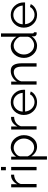

<svg xmlns="http://www.w3.org/2000/svg" viewBox="1458 -2228 983 3940"><g transform="rotate(-90 1950.0 -258.5)"><path d="M335 -461Q266 -459 215 -423Q164 -387 143 -324V0H75V-521H139V-396Q166 -451 210.5 -484.5Q255 -518 305 -523Q324 -524 335 -523Z M426 -630V-730H494V-630ZM426 0V-521H494V0Z M712 -108V213H644V-521H705V-420Q737 -470 789 -500Q841 -530 899 -530Q1004 -530 1075 -448.5Q1146 -367 1146 -260Q1146 -147 1079.5 -68.5Q1013 10 910 10Q847 10 795.5 -22.5Q744 -55 712 -108ZM1077 -260Q1077 -345 1020.5 -407.5Q964 -470 883 -470Q829 -470 774 -430.5Q719 -391 712 -341V-181Q736 -124 785 -87Q834 -50 891 -50Q973 -50 1025 -113.5Q1077 -177 1077 -260Z M1521 -461Q1452 -459 1401 -423Q1350 -387 1329 -324V0H1261V-521H1325V-396Q1352 -451 1396.5 -484.5Q1441 -518 1491 -523Q1510 -524 1521 -523Z M1821 10Q1709 10 1634.5 -69.5Q1560 -149 1560 -262Q1560 -373 1634.5 -451.5Q1709 -530 1820 -530Q1932 -530 2005 -451.5Q2078 -373 2078 -263Q2078 -241 2077 -236H1631Q1638 -152 1693.5 -97Q1749 -42 1824 -42Q1875 -42 1920 -68Q1965 -94 1984 -136L2043 -120Q2019 -63 1957.5 -26.5Q1896 10 1821 10ZM1629 -285H2014Q2007 -369 1952.5 -423Q1898 -477 1821 -477Q1744 -477 1689 -422.5Q1634 -368 1629 -285Z M2621 0H2553V-291Q2553 -383 2525.5 -425.5Q2498 -468 2441 -468Q2380 -468 2325 -425.5Q2270 -383 2251 -319V0H2183V-521H2245V-403Q2277 -460 2337 -495Q2397 -530 2466 -530Q2549 -530 2585 -472Q2621 -414 2621 -305Z M2731 -259Q2731 -371 2799 -450.5Q2867 -530 2969 -530Q3031 -530 3083 -497Q3135 -464 3166 -412V-730H3234V-82Q3234 -55 3258 -54V0Q3237 3 3227 2Q3205 1 3189.5 -14.5Q3174 -30 3174 -50V-101Q3143 -50 3090 -20Q3037 10 2980 10Q2874 10 2802.5 -70.5Q2731 -151 2731 -259ZM3166 -179V-340Q3147 -394 3093.5 -432Q3040 -470 2986 -470Q2905 -470 2853 -406.5Q2801 -343 2801 -259Q2801 -173 2857.5 -111.5Q2914 -50 2995 -50Q3049 -50 3103.5 -89Q3158 -128 3166 -179Z M3613 10Q3501 10 3426.5 -69.5Q3352 -149 3352 -262Q3352 -373 3426.5 -451.5Q3501 -530 3612 -530Q3724 -530 3797 -451.5Q3870 -373 3870 -263Q3870 -241 3869 -236H3423Q3430 -152 3485.5 -97Q3541 -42 3616 -42Q3667 -42 3712 -68Q3757 -94 3776 -136L3835 -120Q3811 -63 3749.5 -26.5Q3688 10 3613 10ZM3421 -285H3806Q3799 -369 3744.5 -423Q3690 -477 3613 -477Q3536 -477 3481 -422.5Q3426 -368 3421 -285Z"/></g></svg>

Font: Raleway-v4020
Style: Regular
Weight: 400
Designer: Matt McInerney, Pablo Impallari, Rodrigo Fuenzalida
Foundry: Matt McInerney, Pablo Impallari, Rodrigo Fuenzalida
Version: Version 4.020;PS 004.020;hotconv 1.0.88;makeotf.lib2.5.64775